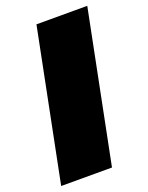

<svg xmlns="http://www.w3.org/2000/svg" viewBox="-134 -769 646 838"><g transform="rotate(-20 189.0 -350.0)"><path d="M142 -700H378L238 0H2Z"/></g></svg>

Font: Montserrat Alternates Black
Style: Italic
Weight: 900
Italic angle: -11.3°
Designer: Julieta Ulanovsky
Foundry: Julieta Ulanovsky
Version: Version 7.200